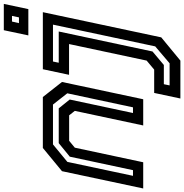

<svg xmlns="http://www.w3.org/2000/svg" viewBox="-1 -792 990 1033"><g transform="rotate(-90 494.5 -275.0)"><path d="M-2.5 0 90.5 -437 215.5 -540H489.5L570.5 -437L477.5 0H336.5L415 -368L391 -398.5H254L217 -368L138.5 0ZM65.5 -55H96L168.5 -395L241.5 -454.5H428.5L476 -395.5L403.5 -55H434L509.5 -408.5L449 -485.5H234.5L140.5 -408ZM481.5 200 511.5 59H637L685.5 18.5L774.5 -399H609L639 -540H946L810.5 97L685.5 200ZM552 142H671L762 64.5L879 -485.5H680.5L674 -454.5H842L734.5 50L662 111H558.5ZM821 -618 849 -750H990.5L962.5 -618ZM887 -668.5H918L926 -706H895.5Z"/></g></svg>

Font: Tourney SemiBold
Style: Italic
Weight: 600
Italic angle: -12°
Version: Version 1.015